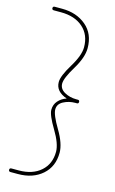

<svg xmlns="http://www.w3.org/2000/svg" viewBox="-121 -712 527 882"><g transform="rotate(15 142.0 -271.0)"><path d="M60 122H25Q16 122 16 113.5Q16 105 25 105H59Q125 105 164 70.5Q203 36 203 -22Q203 -60 167.5 -119Q132 -178 132 -203Q132 -228 147.5 -245.5Q163 -263 187 -271Q132 -290 132 -335Q132 -364 167.5 -422Q203 -480 203 -519Q203 -578 164 -612.5Q125 -647 59 -647H25Q16 -647 16 -655.5Q16 -664 25 -664H60Q129 -664 174.5 -625.5Q220 -587 220 -519Q220 -475 184.5 -416.5Q149 -358 149 -332.5Q149 -307 174 -293Q199 -279 230 -279H238Q246 -279 246 -270.5Q246 -262 238 -262H230Q200 -262 174.5 -248.5Q149 -235 149 -209.5Q149 -184 184.5 -124.5Q220 -65 220 -22Q220 44 175.5 83Q131 122 60 122Z"/></g></svg>

Font: Flamenco Light
Style: Regular
Weight: 300
Designer: Luciano Vergara
Foundry: Luciano Vergara
Version: Version 1.003